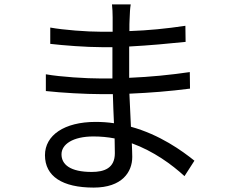

<svg xmlns="http://www.w3.org/2000/svg" viewBox="-20 -811 1040 871"><path d="M501 -116C501 -48 453 -31 396 -31C298 -31 259 -65 259 -111C259 -156 310 -192 404 -192C437 -192 469 -189 500 -183C500 -156 501 -133 501 -116ZM862 -82C806 -127 705 -200 574 -236C572 -283 569 -335 567 -386C661 -390 749 -397 842 -409L841 -484C752 -471 661 -462 566 -458V-469V-600C659 -605 744 -613 822 -621L821 -694C734 -681 653 -673 567 -670C567 -694 567 -713 568 -725C569 -754 570 -773 573 -791H488C490 -777 491 -748 491 -732V-667C474 -667 457 -667 440 -667C374 -667 268 -675 208 -686V-612C267 -605 372 -597 441 -597C458 -597 474 -597 490 -597V-469V-455C473 -455 455 -455 437 -455C372 -455 255 -462 188 -474V-398C259 -390 369 -384 437 -384C456 -384 474 -384 492 -384C493 -343 495 -296 497 -252C470 -256 443 -258 414 -258C271 -258 184 -197 184 -107C184 -11 263 40 405 40C534 40 580 -31 580 -99C580 -114 579 -136 578 -161C677 -125 759 -65 817 -12Z"/></svg>

Font: Noto Sans CJK SC Regular
Style: Regular
Weight: 400
Designer: Ryoko NISHIZUKA (kana & ideographs); Paul D. Hunt (Latin, Greek & Cyrillic); Wenlong ZHANG (bopomofo); Sandoll Communica
Foundry: Adobe Systems Incorporated
Version: Version 1.004;PS 1.004;hotconv 1.0.82;makeotf.lib2.5.63406